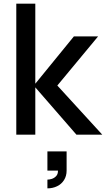

<svg xmlns="http://www.w3.org/2000/svg" viewBox="-20 -740 582 1055"><path d="M69.5 -720H174V-280L386 -540H519L295 -270L542 0H400L174 -260V0H69.5ZM240.5 247Q251 247 264.2 243Q277.5 239 288 228.2Q298.5 217.5 298.5 199Q298.5 198.5 298.5 197.5H240.5V92H346V197.5Q346 227 332 249.2Q318 271.5 294 283.2Q270 295 240.5 295Z"/></svg>

Font: Vela Sans SemBd
Style: Regular
Weight: 600
Designer: Principal design: Mikhail Sharanda - project Manrope.
Design modification: Ravid Balaliev
Foundry: Mikhail Sharanda
Version: Version 1.001